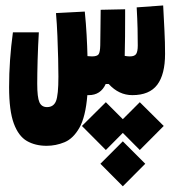

<svg xmlns="http://www.w3.org/2000/svg" viewBox="-20 -337 626 690"><path d="M147.5 187Q106.9 187 76.7 169.7Q46.4 152.3 29.5 106.4Q12.7 60.5 12.7 -23.9Q12.7 -120.6 26.4 -220.7H119.6Q116.7 -173.3 115.2 -121.6Q113.8 -69.8 113.8 -36.1Q113.8 12.7 121.6 30.3Q129.4 47.9 148.9 47.9Q172.4 47.9 181.2 26.4Q189.9 4.9 189.9 -61.5Q189.9 -87.4 189 -126.2Q188 -165 186.3 -208Q184.6 -251 181.2 -290L284.7 -295.4Q289.1 -252 291.3 -211.2Q293.5 -170.4 294.4 -135.3Q304.2 -134.3 310.5 -134.3Q329.1 -134.3 334.5 -142.1Q339.8 -149.9 340.3 -174.8Q340.8 -206.5 341.1 -238.3Q341.3 -270 341.8 -301.8L429.7 -303.7Q429.7 -297.4 429.7 -291Q429.7 -284.7 429.7 -278.3Q429.7 -242.2 429.4 -205.6Q429.2 -168.9 428.2 -136.2Q437.5 -134.3 446.8 -134.3Q463.9 -134.3 469.5 -143.3Q475.1 -152.3 475.1 -173.3Q475.1 -200.7 474.4 -234.1Q473.6 -267.6 471.2 -310.5L566.4 -317.4Q568.8 -268.1 571 -226.8Q573.2 -185.5 573.2 -143.6Q573.2 -69.8 545.2 -32.5Q517.1 4.9 455.6 4.9Q407.2 4.9 370.6 -35.2H359.9Q341.8 4.9 298.8 4.9Q296.4 4.9 293.9 4.9Q287.6 83 265.4 122.1Q243.2 161.1 211.9 174.1Q180.7 187 147.5 187ZM482.4 30.3 568.4 115.7 482.4 202.1 421.4 140.6 360.4 202.1 274.4 115.7 360.4 30.3 421.4 91.3ZM421.4 170.9 502 251.5 421.4 332.5 340.8 251.5Z"/></svg>

Font: Cascadia Mono
Style: Bold
Weight: 700
Monospace: yes
Designer: Aaron Bell
Foundry: Saja Typeworks
Version: Version 2404.023; ttfautohint (v1.8.4)